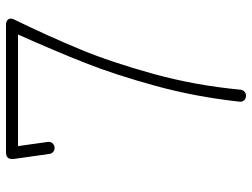

<svg xmlns="http://www.w3.org/2000/svg" viewBox="-120 -720 840 640"><g transform="rotate(-90 300.0 -400.0)"><path d="M147 -660V-656Q147 -649 141 -643.5Q135 -638 127 -638Q119 -638 113.5 -643Q108 -648 107 -655L90 -775V-780Q90 -800 112 -800H537Q547 -800 552.5 -795.5Q558 -791 558 -784Q558 -779 555 -773Q500 -660 456 -554Q412 -448 373.5 -308Q335 -168 321 -18Q320 -10 314.5 -5Q309 0 301 0Q292 0 286.5 -5.5Q281 -11 281 -18V-21Q297 -167 333.5 -300.5Q370 -434 410 -535.5Q450 -637 505 -760H133Z"/></g></svg>

Font: Tsukimi Rounded Light
Style: Regular
Weight: 300
Designer: Takashi Funayama
Foundry: Takashi Funayama
Version: Version 1.032; ttfautohint (v1.8.3)